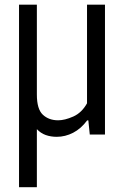

<svg xmlns="http://www.w3.org/2000/svg" viewBox="-20 -562 522 802"><path d="M217 9.5Q192 9.5 171 2Q150 -5.5 134 -22.5V220H59.5V-542.5H134V-167Q134 -106 159 -82.8Q184 -59.5 223 -59.5Q250.5 -59.5 286 -75.2Q321.5 -91 343.5 -130.5V-542.5H418.5V0H355L349 -59H344Q318.5 -24.5 285.5 -7.5Q252.5 9.5 217 9.5Z"/></svg>

Font: Encode Sans Condensed Condensed
Style: Regular
Weight: 400
Width: 3
Designer: Multiple Designers
Foundry: Impallari Type
Version: Version 3.000; ttfautohint (v1.8.3) -l 8 -r 50 -G 200 -x 14 